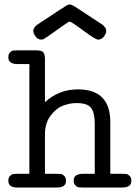

<svg xmlns="http://www.w3.org/2000/svg" viewBox="-20 -835 623 855"><path d="M17.1 -29.8Q17.1 -43.9 24.7 -51.5Q32.2 -59.1 38.6 -60.1Q44.9 -61 57.1 -61H110.8V-549.8H57.1Q17.1 -549.8 17.1 -580.1Q17.1 -594.2 24.7 -601.6Q32.2 -608.9 38.6 -609.9Q44.9 -610.8 57.1 -610.8H140.1Q165 -610.8 172.6 -602.5Q180.2 -594.2 180.2 -569.8V-379.9Q242.2 -437 327.1 -437Q471.2 -437 471.2 -291V-61H524.9Q537.1 -61 543.5 -60.1Q549.8 -59.1 557.4 -51.5Q564.9 -43.9 564.9 -29.8Q564.9 0 524.9 0H348.1Q335.9 0 329.6 -1Q323.2 -2 315.7 -9.5Q308.1 -17.1 308.1 -30.8Q308.1 -60.5 348.1 -61H401.9V-285.2Q401.9 -332 386 -354Q370.1 -376 320.8 -376Q290 -376 259.5 -364Q229 -352.1 204.6 -319.1Q180.2 -286.1 180.2 -236.8V-61H233.9Q246.1 -61 252.4 -60.1Q258.8 -59.1 266.4 -51.5Q273.9 -43.9 273.9 -29.8Q273.9 0 233.9 0H57.1Q17.1 0 17.1 -29.8ZM128.4 -697.8Q128.4 -713.9 150.4 -728Q276.4 -812 283.2 -814Q286.1 -814.9 290.5 -814.9H291.5Q298.3 -814.9 315.4 -804.4Q332.5 -793.9 430.2 -729Q453.1 -714.8 453.1 -696.8Q453.1 -685.5 442.6 -672.1Q432.1 -658.7 418.5 -658.7H416.5Q405.3 -658.7 351.3 -698.7Q297.4 -738.8 290.5 -738.8Q285.6 -738.8 259.3 -719.7Q180.2 -662.6 171.4 -659.7Q167.5 -658.7 163.1 -658.7Q148.9 -658.7 138.7 -672.1Q128.4 -685.5 128.4 -697.8Z"/></svg>

Font: CMU Typewriter Text Variable Width
Style: Medium
Weight: 500
Version: Version 0.7.0